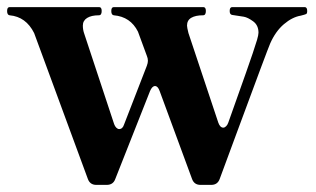

<svg xmlns="http://www.w3.org/2000/svg" viewBox="-31 -507 889 540"><path d="M826 -487Q833 -487 833 -476Q833 -469 830 -467.5Q827 -466 815 -463Q791 -459 767.5 -439Q744 -419 729 -385Q723 -372 631 -123L587 -4Q581 13 563 13H533Q515 13 509 -4L418 -251Q413 -265 405 -265Q397 -265 391 -251L293 -3Q287 13 269 13H240Q222 13 216 -4L65 -414Q42 -460 -4 -464Q-11 -465 -11 -476Q-11 -487 -4 -487H248Q255 -487 255 -476Q255 -464 247 -464Q226 -464 214 -456.5Q202 -449 202 -435Q202 -423 206 -412L290 -158Q292 -152 296 -148Q300 -144 304 -144Q314 -144 318 -157L382 -322Q385 -330 385 -336Q385 -343 382 -350L357 -418Q336 -460 289 -464Q282 -465 282 -476Q282 -487 289 -487H541Q548 -487 548 -476Q548 -464 540 -464Q519 -464 507 -457Q495 -450 495 -435Q495 -430 499 -414L583 -162Q588 -148 597 -148Q601 -148 605 -152Q609 -156 611 -162Q638 -238 660.5 -301.5Q683 -365 692 -395Q696 -409 696 -415Q696 -436 681 -447Q666 -458 654.5 -460Q643 -462 622 -465Q615 -466 615 -476Q615 -487 622 -487Z"/></svg>

Font: Shippori Mincho B1 ExtraBold
Style: Regular
Weight: 800
Designer: FONTDASU
Foundry: FONTDASU / Google Inc. / but / Adobe
Version: Version 3.110; ttfautohint (v1.8.3)